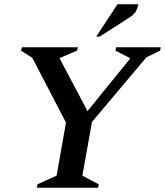

<svg xmlns="http://www.w3.org/2000/svg" viewBox="-20 -882 775 902"><path d="M153 0 156 -16 246 -57 290 -306 132 -610 79 -644 83 -660H346L342 -644L262 -610L261 -606L391 -360L590 -605L591 -609L522 -644L526 -660H735L732 -644L668 -613L412 -309L367 -57L444 -16L441 0ZM432 -710 532 -862H630Q627 -847 619.5 -831Q612 -815 587 -799L448 -710Z"/></svg>

Font: Spectral SemiBold
Style: Italic
Weight: 600
Italic angle: -10°
Designer: Jean-Baptiste Levee
Foundry: Production Type
Version: Version 2.001